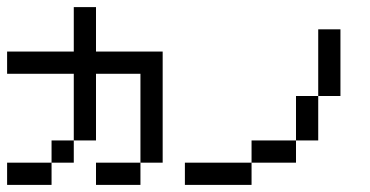

<svg xmlns="http://www.w3.org/2000/svg" viewBox="-20 -520 1040 540"><path d="M0 -312.5V-375H62.5V-312.5ZM62.5 -312.5V-375H125V-312.5ZM125 -312.5V-375H187.5V-312.5ZM187.5 -312.5V-375H250V-312.5ZM250 -312.5V-375H312.5V-312.5ZM312.5 -312.5V-375H375V-312.5ZM250 0V-62.5H312.5V0ZM187.5 -375V-437.5H250V-375ZM187.5 -250V-312.5H250V-250ZM0 0V-62.5H62.5V0ZM375 -312.5V-375H437.5V-312.5ZM375 -250V-312.5H437.5V-250ZM375 -187.5V-250H437.5V-187.5ZM375 -125V-187.5H437.5V-125ZM375 -62.5V-125H437.5V-62.5ZM312.5 0V-62.5H375V0ZM187.5 -187.5V-250H250V-187.5ZM187.5 -125V-187.5H250V-125ZM125 -62.5V-125H187.5V-62.5ZM62.5 0V-62.5H125V0ZM187.5 -437.5V-500H250V-437.5Z M500 0V-62.5H562.5V0ZM562.5 0V-62.5H625V0ZM687.5 -62.5V-125H750V-62.5ZM812.5 -187.5V-250H875V-187.5ZM875 -312.5V-375H937.5V-312.5ZM875 -250V-312.5H937.5V-250ZM625 0V-62.5H687.5V0ZM750 -62.5V-125H812.5V-62.5ZM812.5 -125V-187.5H875V-125ZM875 -375V-437.5H937.5V-375Z"/></svg>

Font: AprilSans
Style: Regular
Weight: 400
Designer: typesprite
Version: Version 1.001;PS 001.001;hotconv 1.0.88;makeotf.lib2.5.64775